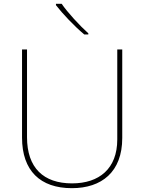

<svg xmlns="http://www.w3.org/2000/svg" viewBox="-20 -972 752 1002"><path d="M302 -952H272V-945C307 -900 367 -836 420 -792H441V-798C396 -838 331 -909 302 -952ZM618 -252V-714H592V-244C592 -92 498 -15 356 -15C207 -15 121 -96 121 -256V-714H95V-254C95 -81 190 10 355 10C510 10 618 -74 618 -252Z"/></svg>

Font: Noto Sans Syriac Eastern Thin
Style: Regular
Weight: 100
Designer: Patrick Giasson and the Monotype Design Team
Foundry: Monotype Imaging Inc.
Version: Version 3.001